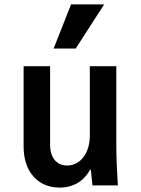

<svg xmlns="http://www.w3.org/2000/svg" viewBox="-20 -840 640 870"><path d="M507 -180V-540H387V-225C387 -146 344 -90 284 -90C236 -90 207 -126 207 -185V-540H87V-175C87 -63 151 10 250 10C312 10 360 -19 388 -71H392C394 -48 396 -25 399 0H514C510 -63 507 -129 507 -180ZM452 -820H302L223 -620H323Z"/></svg>

Font: CommitMono
Style: Bold
Weight: 700
Monospace: yes
Designer: Eigil Nikolajsen
Foundry: Eigil Nikolajsen
Version: Version 1.143